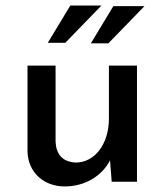

<svg xmlns="http://www.w3.org/2000/svg" viewBox="-20 -654 592 691"><path d="M345 -634H233L152 -500H215ZM500 -632H388L307 -498H370ZM213 17C287 17 348 -22 376 -77L382 0H473V-418H372V-227C372 -136 321 -69 253 -69C204 -71 182 -100 180 -144V-418H79V-108C81 -35 136 17 213 17Z"/></svg>

Font: Reem Kufi
Style: Regular
Weight: 400
Designer: Khaled Hosny
Version: Version 0.007